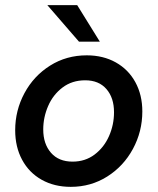

<svg xmlns="http://www.w3.org/2000/svg" viewBox="-20 -717 613 746"><path d="M39 -211Q39 -288 75 -355Q111 -422 174.5 -462Q238 -502 317 -502Q381 -502 430 -474.5Q479 -447 506 -397.5Q533 -348 533 -284Q533 -206 496.5 -138.5Q460 -71 396.5 -31Q333 9 255 9Q191 9 142 -18.5Q93 -46 66 -96Q39 -146 39 -211ZM423 -281Q423 -337 393.5 -371Q364 -405 311 -405Q260 -405 223 -377Q186 -349 167 -305Q148 -261 148 -214Q148 -158 178 -123.5Q208 -89 262 -89Q311 -89 347.5 -116.5Q384 -144 403.5 -188Q423 -232 423 -281ZM164 -697H280L368 -555H287Z"/></svg>

Font: Hanken Grotesk SemiBold
Style: Italic
Weight: 600
Italic angle: -8°
Designer: Alfredo Marco Pradil
Foundry: Hanken Design Co.
Version: Version 3.014